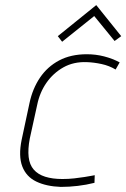

<svg xmlns="http://www.w3.org/2000/svg" viewBox="-20 -723 496 754"><path d="M456 -581 358 -703 207 -581 224 -559 350 -660 430 -562ZM434 -450 450 -478Q422 -493 389 -501.5Q356 -510 321 -510Q258 -510 212 -485.5Q166 -461 137 -418Q108 -375 96 -319L65 -174Q52 -110 67.5 -69.5Q83 -29 122.5 -10Q162 9 219 11Q252 11 285.5 7Q319 3 351 -5L352 -35Q352 -35 341.5 -33Q331 -31 312.5 -28Q294 -25 271.5 -22.5Q249 -20 225 -20Q186 -20 157.5 -29Q129 -38 112.5 -57Q96 -76 92.5 -106.5Q89 -137 97 -179L126 -311Q136 -360 162.5 -398Q189 -436 229 -458.5Q269 -481 321 -479Q349 -478 379 -471.5Q409 -465 434 -450Z"/></svg>

Font: Advent Pro ExtraLight
Style: Italic
Weight: 250
Italic angle: -12°
Version: Version 3.000